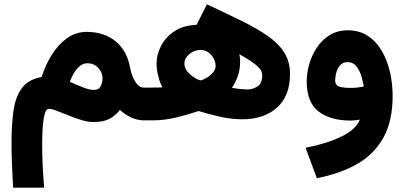

<svg xmlns="http://www.w3.org/2000/svg" viewBox="-20 -556 1872 887"><path d="M581.1 -242.7Q584.5 -224.1 592.8 -202.9Q601.1 -181.6 614 -166.5Q627 -151.4 645 -151.4H658.2V0H644.5Q613.3 0 582.8 -15.1Q552.2 -30.3 534.2 -48.3Q512.2 -20 483.9 -6.1Q455.6 7.8 412.1 7.8Q386.2 7.8 356 -1.5Q325.7 -10.7 296.4 -22.7Q267.1 -34.7 243.2 -43.9Q219.2 -53.2 205.6 -53.2Q193.4 -53.2 186.8 -30.5Q180.2 -7.8 177.5 28.8Q174.8 65.4 174.8 107.4Q174.8 150.9 176.5 193.4Q178.2 235.8 180.7 267.8Q183.1 299.8 184.1 311H40.5Q37.6 256.8 35.4 205.3Q33.2 153.8 33.2 106.4Q33.2 18.1 42.7 -46.6Q52.2 -111.3 82 -150.4Q111.8 -189.5 172.4 -200.2Q188.5 -252.9 217.8 -300.5Q247.1 -348.1 288.1 -378.4Q329.1 -408.7 380.9 -408.7Q461.4 -408.7 514.4 -365Q567.4 -321.3 581.1 -242.7ZM453.6 -194.8Q453.6 -220.7 434.3 -242.2Q415 -263.7 382.8 -263.7Q363.3 -263.7 347.4 -249.8Q331.5 -235.8 320.3 -216.1Q309.1 -196.3 302.7 -178.2Q331.5 -165 362.3 -152.8Q393.1 -140.6 414.6 -140.6Q437 -140.6 445.3 -157.7Q453.6 -174.8 453.6 -194.8Z M897.5 -43Q853 -27.8 796.9 -13.9Q740.7 0 687 0H638.7V-151.4H680.7Q693.8 -151.4 706.3 -151.6Q718.8 -151.9 731 -152.3Q719.7 -170.4 711.4 -202.9Q703.1 -235.4 703.1 -261.7Q703.1 -301.8 723.1 -342.3Q743.2 -382.8 784.2 -410.6Q825.2 -438.5 888.2 -441.4L936 -536.1Q1027.8 -493.2 1099.1 -458Q1170.4 -422.9 1219.7 -387.9Q1269 -353 1294.4 -311.5Q1319.8 -270 1319.8 -213.9Q1319.8 -112.3 1259.3 -58.6Q1198.7 -4.9 1098.6 -4.9Q1047.4 -4.9 991.7 -17.8Q936 -30.8 897.5 -43ZM832 -262.7Q832 -235.8 856.4 -213.9Q880.9 -191.9 905.8 -184.6Q916 -186 932.6 -195.3Q949.2 -204.6 962.6 -219.5Q976.1 -234.4 976.1 -251.5Q976.1 -278.3 956.1 -301.8Q936 -325.2 906.7 -325.2Q877.4 -325.2 854.7 -306.2Q832 -287.1 832 -262.7ZM1051.3 -150.4Q1074.2 -146 1095 -144.3Q1115.7 -142.6 1123 -142.6Q1146 -142.6 1168.7 -156Q1191.4 -169.4 1191.4 -209.5Q1191.4 -217.3 1186.5 -228.8Q1181.6 -240.2 1159.4 -258.5Q1137.2 -276.9 1085.4 -305.7Q1089.4 -289.6 1089.4 -272.5Q1089.4 -235.8 1078.6 -204.8Q1067.9 -173.8 1051.3 -150.4Z M1793.9 -113.3Q1793.9 4.4 1750.5 81.3Q1707 158.2 1628.2 202.6Q1549.3 247.1 1443.8 267.1L1391.6 126.5Q1488.8 107.9 1556.2 75.4Q1623.5 43 1642.6 -3.4Q1620.1 1 1600.1 1Q1506.8 1 1451.9 -40.8Q1397 -82.5 1397 -179.7Q1397 -219.2 1408.9 -260.7Q1420.9 -302.2 1444.6 -337.4Q1468.3 -372.6 1503.9 -394.3Q1539.6 -416 1586.4 -416Q1640.1 -416 1679.2 -390.4Q1718.3 -364.7 1743.7 -321Q1769 -277.3 1781.5 -223.6Q1793.9 -169.9 1793.9 -113.3ZM1597.2 -149.9Q1618.2 -149.9 1634.8 -152.1Q1651.4 -154.3 1660.6 -156.2Q1657.7 -175.3 1650.1 -201.9Q1642.6 -228.5 1627.2 -248.8Q1611.8 -269 1585.4 -269Q1563.5 -269 1551 -254.2Q1538.6 -239.3 1533.4 -219.7Q1528.3 -200.2 1528.3 -185.5Q1528.3 -161.1 1548.8 -155.5Q1569.3 -149.9 1597.2 -149.9Z"/></svg>

Font: Vazirmatn UI Black
Style: Regular
Weight: 900
Designer: Saber Rastikerdar
Foundry: Saber Rastikerdar
Version: Version 33.003